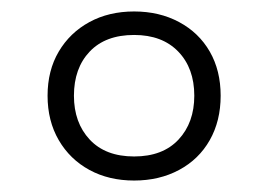

<svg xmlns="http://www.w3.org/2000/svg" viewBox="-20 -744 468 335"><path d="M214 -429Q170 -429 136 -447.5Q102 -466 82.5 -499.5Q63 -533 63 -577Q63 -621 82.5 -654Q102 -687 136 -705.5Q170 -724 214 -724Q258 -724 292.5 -705.5Q327 -687 346 -654Q365 -621 365 -577Q365 -533 346 -499.5Q327 -466 292.5 -447.5Q258 -429 214 -429ZM214 -471Q264 -471 291.5 -500.5Q319 -530 319 -577Q319 -625 291 -654Q263 -683 214 -683Q164 -683 136.5 -654Q109 -625 109 -577Q109 -530 136.5 -500.5Q164 -471 214 -471Z"/></svg>

Font: Noto Sans Cham Light
Style: Regular
Weight: 300
Version: Version 2.002